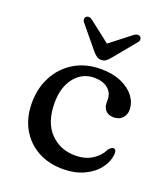

<svg xmlns="http://www.w3.org/2000/svg" viewBox="-130 -778 769 882"><g transform="rotate(20 255.0 -337.0)"><path d="M474.5 -348.5Q474.5 -324 458.8 -307.8Q443 -291.5 417 -291.5Q391.5 -291.5 377.8 -306Q364 -320.5 364 -344V-358.5Q364 -391.5 339.5 -412Q315 -432.5 272.5 -432.5Q214.5 -432.5 177 -386Q139.5 -339.5 139.5 -262Q139.5 -167.5 187.8 -117Q236 -66.5 310 -66.5Q359.5 -66.5 393.5 -88.5Q427.5 -110.5 443 -143.5Q456 -158.5 464.5 -158.5Q479.5 -158 479 -137.5Q476.5 -97.5 450.5 -63.5Q424.5 -29.5 380.2 -9Q336 11.5 279 11.5Q208.5 11.5 155 -18.2Q101.5 -48 71.5 -101.5Q41.5 -155 41.5 -226.5Q41.5 -298.5 72 -356Q102.5 -413.5 158 -447Q213.5 -480.5 288 -480.5Q345.5 -480.5 387.5 -462Q429.5 -443.5 452 -413.5Q474.5 -383.5 474.5 -348.5ZM313.5 -544.5Q304 -533 295 -526.5Q286 -520 273 -520Q260 -520 250.8 -526.5Q241.5 -533 231.5 -544.5L141.5 -653.5Q134.5 -662 134.8 -669.8Q135 -677.5 139.5 -681.5Q153 -692 171 -678.5L272.5 -599.5L374 -678.5Q392 -692 405.5 -681.5Q410 -677.5 410.2 -669.8Q410.5 -662 403.5 -653.5Z"/></g></svg>

Font: Fraunces 9pt Soft
Style: Regular
Weight: 400
Version: Version 1.000;[0bf87f6ff]